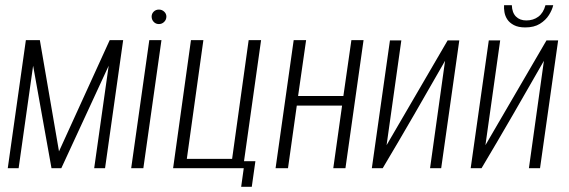

<svg xmlns="http://www.w3.org/2000/svg" viewBox="-20 -650 2199 742"><path d="M10 0 80 -495H134L208 -65L404 -495H456L386 0H344L400 -396L217 0H179L108 -396L52 0Z M487 0 557 -495H604L534 0ZM594 -557Q582 -557 574 -565.5Q566 -574 566 -586Q566 -597 574 -605Q582 -613 594 -613Q606 -613 614.5 -605Q623 -597 623 -586Q623 -574 614.5 -565.5Q606 -557 594 -557Z M912 72 922 0H649L718 -495H766L702 -36H877L941 -495H989L923 -27H967L953 72Z M1045 0 1115 -495H1163L1132 -279H1307L1338 -495H1385L1315 0H1268L1302 -242H1127L1093 0Z M1417 0 1487 -494H1531L1474 -89L1710 -494H1755L1685 0H1642L1700 -415Q1640 -310 1580.5 -207Q1521 -104 1459 0Z M1799 0 1869 -494H1913L1856 -89L2092 -494H2137L2067 0H2024L2082 -415Q2022 -310 1962.5 -207Q1903 -104 1841 0ZM2010 -544Q1983 -544 1966 -553Q1949 -562 1940.5 -575Q1932 -588 1929.5 -603Q1927 -618 1928 -630H1958Q1959 -601 1974 -586Q1989 -571 2014 -571Q2041 -571 2060.5 -585.5Q2080 -600 2088 -630H2118Q2114 -612 2101.5 -592Q2089 -572 2066.5 -558Q2044 -544 2010 -544Z"/></svg>

Font: Alumni Sans Light
Style: Italic
Weight: 300
Italic angle: -8°
Version: Version 1.016